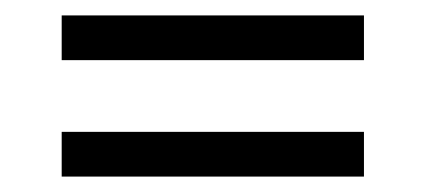

<svg xmlns="http://www.w3.org/2000/svg" viewBox="-20 -410 552 249"><path d="M60 -390H452V-332H60ZM60 -239H452V-181H60Z"/></svg>

Font: Niramit Light
Style: Regular
Weight: 300
Designer: Katatrad Aksorn Co.,Ltd.
Foundry: Cadson Demak Co.,Ltd.
Version: Version 1.000; ttfautohint (v1.6)